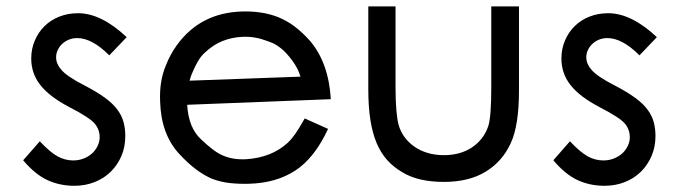

<svg xmlns="http://www.w3.org/2000/svg" viewBox="-20 -561 2137 603"><path d="M373.5 -133.8Q373.5 -100.1 361.6 -71.8Q349.6 -43.5 328.4 -22.2Q307.1 -1 277.6 10.7Q248 22.5 213.9 22.5Q167.5 22.5 128.9 4.6Q90.3 -13.2 52.7 -57.6L105 -117.2Q137.7 -82.5 161.1 -69.8Q184.6 -57.1 210 -57.1Q227.5 -57.1 242.9 -63.2Q258.3 -69.3 269.3 -79.3Q280.3 -89.4 286.6 -102.8Q293 -116.2 293 -129.9Q293 -153.8 277.8 -172.4Q262.2 -191.4 199.7 -223.6Q167 -240.7 143.8 -258.3Q120.6 -275.9 106 -294.9Q91.3 -314 84.7 -334.5Q78.1 -355 78.1 -377.4Q78.1 -407.7 89.4 -433.8Q100.6 -460 119.9 -479Q139.2 -498 166.3 -508.8Q193.4 -519.5 225.1 -519.5Q297.9 -519.5 377.9 -444.3L323.2 -387.2Q269 -441.4 222.7 -441.4Q209 -441.4 197 -436.8Q185.1 -432.1 176 -423.8Q167 -415.5 161.6 -404.5Q156.2 -393.6 156.2 -381.3Q156.2 -360.8 171.9 -342.8Q189 -321.3 247.6 -291.5Q322.8 -252.4 348.1 -217.3Q362.3 -198.7 367.9 -178Q373.5 -157.2 373.5 -133.8Z M1019 -249.5 567.9 -231.9Q571.8 -160.2 611.3 -123.5Q631.8 -104 649.4 -90.8Q667 -77.6 682.1 -71.8Q713.4 -58.6 753.9 -61Q833 -66.4 883.3 -112.3Q894.5 -122.6 906.7 -139.6Q918.9 -156.7 937 -189L1010.3 -156.2Q968.3 -65.4 908.2 -25.9Q848.1 13.7 762.7 16.1Q731 17.1 701.9 13.9Q672.9 10.7 646 0.5Q621.6 -9.8 595.7 -29.1Q569.8 -48.3 542.5 -78.1Q514.2 -108.9 499.3 -149.7Q484.4 -190.4 482.9 -242.2Q480 -305.2 500.5 -354.5Q507.3 -372.1 516.1 -388.4Q524.9 -404.8 535.6 -419.4Q609.4 -521 739.7 -524.9Q770.5 -525.9 798.3 -521.7Q826.2 -517.6 852.1 -507.8Q881.3 -496.1 906 -477.3Q930.7 -458.5 953.6 -432.6Q1012.2 -363.8 1019 -249.5ZM923.8 -320.3Q915.5 -347.2 897.9 -370.8Q880.4 -394.5 864.3 -407.7Q848.1 -420.9 835.7 -426Q823.2 -431.2 819.8 -432.1Q800.3 -439.5 781.2 -442.9Q762.2 -446.3 741.2 -445.3Q708 -443.8 678.7 -432.1Q649.4 -420.4 622.6 -395Q610.8 -384.3 601.6 -368.4Q592.3 -352.5 584 -332.5Q580.1 -324.2 577.4 -314.5Q574.7 -304.7 575.2 -307.6Z M1609.9 -276.4Q1609.9 -166.5 1584 -111.3Q1558.1 -54.2 1505.6 -22Q1453.1 10.3 1374 10.3Q1334 10.3 1300.8 2.7Q1267.6 -4.9 1241.2 -21.5Q1214.8 -37.1 1195.3 -59.1Q1175.8 -81.1 1162.8 -111.8Q1149.9 -142.6 1143.3 -183.8Q1136.7 -225.1 1136.7 -281.2V-541H1222.2V-287.6Q1222.2 -243.7 1224.9 -214.4Q1227.5 -185.1 1231.9 -168.5Q1238.3 -146.5 1251.5 -129.2Q1264.6 -111.8 1283 -99.4Q1301.3 -86.9 1324.5 -80.3Q1347.7 -73.7 1374 -73.7Q1400.4 -73.7 1422.9 -80.1Q1445.3 -86.4 1463.1 -98.6Q1481 -110.8 1493.7 -127.4Q1506.3 -144 1513.2 -164.1Q1522.9 -192.4 1522.9 -287.6V-541H1609.9Z M2038.6 -133.8Q2038.6 -100.1 2026.6 -71.8Q2014.6 -43.5 1993.4 -22.2Q1972.2 -1 1942.6 10.7Q1913.1 22.5 1878.9 22.5Q1832.5 22.5 1793.9 4.6Q1755.4 -13.2 1717.8 -57.6L1770 -117.2Q1802.7 -82.5 1826.2 -69.8Q1849.6 -57.1 1875 -57.1Q1892.6 -57.1 1908 -63.2Q1923.3 -69.3 1934.3 -79.3Q1945.3 -89.4 1951.7 -102.8Q1958 -116.2 1958 -129.9Q1958 -153.8 1942.9 -172.4Q1927.2 -191.4 1864.7 -223.6Q1832 -240.7 1808.8 -258.3Q1785.6 -275.9 1771 -294.9Q1756.3 -314 1749.8 -334.5Q1743.2 -355 1743.2 -377.4Q1743.2 -407.7 1754.4 -433.8Q1765.6 -460 1784.9 -479Q1804.2 -498 1831.3 -508.8Q1858.4 -519.5 1890.1 -519.5Q1962.9 -519.5 2043 -444.3L1988.3 -387.2Q1934.1 -441.4 1887.7 -441.4Q1874 -441.4 1862.1 -436.8Q1850.1 -432.1 1841.1 -423.8Q1832 -415.5 1826.7 -404.5Q1821.3 -393.6 1821.3 -381.3Q1821.3 -360.8 1836.9 -342.8Q1854 -321.3 1912.6 -291.5Q1987.8 -252.4 2013.2 -217.3Q2027.3 -198.7 2033 -178Q2038.6 -157.2 2038.6 -133.8Z"/></svg>

Font: Kawthoolei
Style: Bold
Weight: 700
Designer: Moe Zed
Foundry: Moe Zed
Version: Version 1.000;July 10, 2024;FontCreator 14.0.0.2901 32-bit